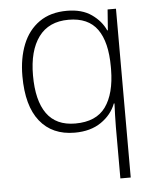

<svg xmlns="http://www.w3.org/2000/svg" viewBox="-54 -587 703 868"><g transform="rotate(-5 297.0 -153.0)"><path d="M457 2Q457 -20 458 -51.5Q459 -83 460 -105H457Q438 -55 390 -22Q342 11 270 11Q168 11 112 -59Q56 -129 56 -264Q56 -345 81 -407.5Q106 -470 156.5 -505.5Q207 -541 282 -541Q350 -541 393.5 -510.5Q437 -480 456 -437H459L466 -531H504V235H457ZM276 -30Q371 -30 414 -90Q457 -150 458 -259V-272Q458 -384 416.5 -442Q375 -500 286 -500Q196 -500 150 -437.5Q104 -375 104 -263Q104 -149 146.5 -89.5Q189 -30 276 -30Z"/></g></svg>

Font: Noto Sans Thaana ExtraLight
Style: Regular
Weight: 200
Designer: David Williams
Foundry: Google Inc.
Version: Version 3.001; ttfautohint (v1.8.4.7-5d5b)